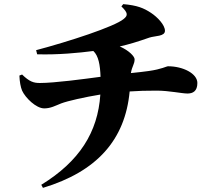

<svg xmlns="http://www.w3.org/2000/svg" viewBox="-20 -837 1040 930"><path d="M568 -806C601 -774 600 -762 579 -745C535 -708 314 -636 155 -594L160 -574C262 -571 363 -581 432 -590C457 -567 465 -523 467 -465C385 -454 244 -435 173 -435C143 -435 123 -441 87 -476L74 -471C75 -441 80 -415 87 -398C103 -363 155 -312 194 -312C226 -312 248 -325 276 -336C307 -348 392 -367 466 -379C454 -196 364 -55 180 58L188 73C449 -6 586 -159 608 -394C649 -397 688 -398 739 -398C799 -398 861 -384 888 -384C914 -384 936 -395 936 -435C936 -481 866 -516 794 -516C786 -516 764 -502 700 -493C675 -490 649 -486 614 -483C620 -518 632 -526 632 -550C632 -563 606 -592 560 -612C604 -622 644 -634 704 -655C732 -664 779 -660 779 -688C779 -716 743 -754 711 -775C676 -798 645 -811 577 -817Z"/></svg>

Font: Noto Serif TC Black
Style: Regular
Weight: 900
Version: Version 1.001;PS 1.001;hotconv 16.6.54;makeotf.lib2.5.65590